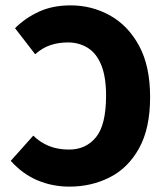

<svg xmlns="http://www.w3.org/2000/svg" viewBox="-20 -683 624 715"><path d="M239 12Q175 12 119.5 -11.5Q64 -35 20 -84L104 -178Q129 -153 162 -139.5Q195 -126 237 -126Q300 -126 337.5 -172Q375 -218 375 -327Q375 -397 357 -441Q339 -485 306.5 -505Q274 -525 233 -525Q198 -525 168 -515Q138 -505 111 -481L36 -578Q74 -616 125 -639.5Q176 -663 243 -663Q322 -663 389.5 -625.5Q457 -588 498 -512.5Q539 -437 539 -321Q539 -205 498 -131Q457 -57 388.5 -22.5Q320 12 239 12Z"/></svg>

Font: Source Sans 3 ExtraLight ExtraBold
Style: Regular
Weight: 800
Version: Version 3.052;hotconv 1.1.0;makeotfexe 2.6.0